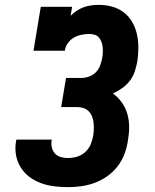

<svg xmlns="http://www.w3.org/2000/svg" viewBox="-20 -763 640 791"><path d="M260 8Q232 8 203.5 4.5Q175 1 149 -8.5Q123 -18 101.5 -34Q80 -50 65.5 -73Q51 -96 46 -124Q41 -152 46 -180Q46 -182 46.5 -184Q47 -186 48 -188H193Q193 -187 193 -186.5Q193 -186 193 -185Q190 -170 193.5 -155.5Q197 -141 206.5 -130.5Q216 -120 230.5 -116Q245 -112 260 -112Q279 -112 297.5 -117.5Q316 -123 331 -136.5Q346 -150 353.5 -168Q361 -186 364 -204Q366 -218 366.5 -231.5Q367 -245 365.5 -258Q364 -271 359 -283.5Q354 -296 345 -305Q336 -314 323.5 -318Q311 -322 297 -322H232L252 -442H317Q332 -442 348 -448Q364 -454 375.5 -466Q387 -478 392.5 -493Q398 -508 401 -524Q403 -535 403.5 -546.5Q404 -558 403 -569Q402 -580 398 -590.5Q394 -601 387 -609Q380 -617 369 -620Q358 -623 347 -623Q331 -623 314.5 -619.5Q298 -616 283.5 -607.5Q269 -599 259 -584.5Q249 -570 247 -554H118L148 -735H277L271 -698Q283 -710 296.5 -719Q310 -728 325.5 -733.5Q341 -739 356.5 -741Q372 -743 387 -743Q416 -743 442.5 -735.5Q469 -728 490 -712Q511 -696 524.5 -672.5Q538 -649 544 -622.5Q550 -596 550 -567.5Q550 -539 546 -511Q542 -490 535.5 -469.5Q529 -449 515.5 -431Q502 -413 483.5 -400Q465 -387 445 -378Q466 -363 481.5 -341.5Q497 -320 504.5 -294Q512 -268 512 -240Q512 -212 507 -184Q503 -156 493 -129Q483 -102 465 -78.5Q447 -55 422.5 -37.5Q398 -20 371 -10Q344 0 316 4Q288 8 260 8Z"/></svg>

Font: Iosevka Slab HvExObl
Style: Regular
Weight: 900
Width: 7
Italic angle: -9°
Monospace: yes
Designer: Belleve Invis
Foundry: Belleve Invis
Version: Version 11.1.1; ttfautohint (v1.8.3)